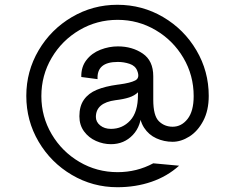

<svg xmlns="http://www.w3.org/2000/svg" viewBox="-20 -680 983 803"><path d="M90 -279Q90 -382 141.5 -469.5Q193 -557 280.5 -608.5Q368 -660 471 -660Q575 -660 662.5 -608.5Q750 -557 801.5 -469.5Q853 -382 853 -279Q853 -218 830 -174.5Q807 -131 772 -109Q737 -87 702 -87Q666 -87 634 -101.5Q602 -116 582.5 -146Q563 -176 563 -219H572Q572 -154 535.5 -115.5Q499 -77 444 -77Q412 -77 381.5 -90.5Q351 -104 331.5 -130.5Q312 -157 312 -194Q312 -236 331 -263Q350 -290 385 -304.5Q420 -319 472 -326L480 -327Q525 -333 545.5 -343.5Q566 -354 554 -384Q546 -405 522 -413Q498 -421 473 -421Q428 -421 407 -403Q386 -385 388 -349L320 -358Q319 -400 341.5 -429Q364 -458 400 -472Q436 -486 473 -486Q533 -486 577 -456Q621 -426 621 -361V-263Q621 -196 644.5 -173Q668 -150 702 -150Q739 -150 764.5 -182.5Q790 -215 790 -278Q790 -365 747 -438Q704 -511 631 -554Q558 -597 472 -597Q385 -597 312 -554Q239 -511 196 -438Q153 -365 153 -278Q153 -192 196 -119Q239 -46 312 -3Q385 40 472 40Q552 40 621 3L729 13Q679 58 613 80.5Q547 103 471 103Q368 103 280.5 51.5Q193 0 141.5 -87.5Q90 -175 90 -279ZM557 -283V-294Q543 -280 520 -272.5Q497 -265 463 -261Q381 -250 381 -191Q381 -170 399 -155.5Q417 -141 444 -141Q492 -141 524.5 -176Q557 -211 557 -283Z"/></svg>

Font: Uncut Sans VF
Style: Regular
Weight: 400
Designer: Kasper Nordkvist
Foundry: Uncut Type
Version: Version 1.100;FEAKit 1.0